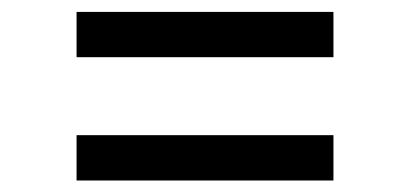

<svg xmlns="http://www.w3.org/2000/svg" viewBox="-20 -448 699 327"><path d="M110.4 -350.6V-427.7H547.9V-350.6ZM110.4 -140.6V-217.8H547.9V-140.6Z"/></svg>

Font: GitLab Sans
Style: Regular
Weight: 400
Designer: Rasmus Andersson
Foundry: Modifications by GitLab B.V., manufactured by rsms
Version: Version 4.000;git-c8fb6b7